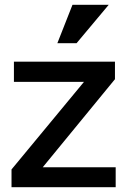

<svg xmlns="http://www.w3.org/2000/svg" viewBox="-20 -780 534 800"><path d="M28 -74 330 -439H38V-523H459V-450L158 -83H462V0H28ZM299 -600H219L282 -760H433Z"/></svg>

Font: Rising Sun SemiBold
Style: Regular
Weight: 600
Designer: Matt McInerney, Pablo Impallari, Rodrigo Fuenzalida (Raleway font), Stephen Hutchings (Greek), Cristiano Sobral (main ch
Foundry: The Rising Sun Project Authors
Version: Version 4.327; ttfautohint (v1.8.4.7-5d5b-dirty)